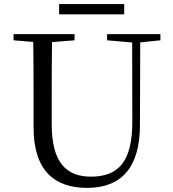

<svg xmlns="http://www.w3.org/2000/svg" viewBox="-20 -893 837 929"><path d="M266 -823.8H581V-873.3H266ZM401.2 16.1C566.6 16.1 656.5 -81.6 657.1 -285.6L658.7 -728H619.4L620.2 -305.7C620.6 -114.5 556 -38.3 420.2 -38.3C302.1 -38.3 230.2 -105.3 230.2 -291.5V-391C230.2 -505.8 230.2 -617.4 232.2 -728H140C142.4 -616.4 142.4 -503.8 142.4 -391V-276.5C142.4 -65.7 245.8 16.1 401.2 16.1ZM45.5 -698 179.8 -686.9H201.1L340.7 -698V-728H45.5ZM498.2 -698 626.2 -686.7H647.1L756.2 -698V-728H498.2Z"/></svg>

Font: Source Han Serif TW VF
Style: Regular
Weight: 250
Designer: Ryoko NISHIZUKA 西塚涼子 (kana & ideographs); Frank Grießhammer (Latin, Greek & Cyrillic); Wenlong ZHANG 张文龙 (bopomofo); San
Foundry: Adobe
Version: Version 2.002;hotconv 1.1.0;makeotfexe 2.6.0